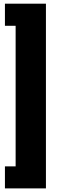

<svg xmlns="http://www.w3.org/2000/svg" viewBox="-20 -853 322 1043"><path d="M6.8 -833H229.5V170.4H6.8V50.8H64.9V-712.9H6.8Z"/></svg>

Font: Sadagaat-English
Style: Regular
Weight: 900
Designer: Ahmed alsheikh
Foundry: Ahmed alsheikh Design
Version: Version 2.137;January 17, 2018;FontCreator 11.0.0.2408 64-bi